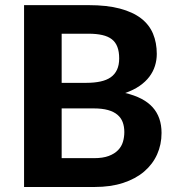

<svg xmlns="http://www.w3.org/2000/svg" viewBox="-20 -746 704 766"><path d="M354.5 -115Q390.5 -115 413.8 -123.8Q437 -132.5 451 -147Q465 -161.5 470.5 -180.2Q476 -199 476 -219Q476 -241 469.5 -258.5Q463 -276 448.5 -288.2Q434 -300.5 410.8 -307Q387.5 -313.5 353.5 -313.5H226V-115ZM226 -611.5V-415.5H324.5Q356 -415.5 380.5 -420.8Q405 -426 421.5 -437.5Q438 -449 446.8 -467.8Q455.5 -486.5 455.5 -513Q455.5 -540 448.2 -559Q441 -578 426 -589.5Q411 -601 388 -606.2Q365 -611.5 333.5 -611.5ZM333.5 -725.5Q406.5 -725.5 458.2 -711.8Q510 -698 542.8 -672.8Q575.5 -647.5 590.5 -611.5Q605.5 -575.5 605.5 -531Q605.5 -506 598.2 -483Q591 -460 575.8 -439.8Q560.5 -419.5 536.5 -403Q512.5 -386.5 479.5 -375Q553.5 -357.5 589 -318Q624.5 -278.5 624.5 -215.5Q624.5 -169.5 606.8 -130Q589 -90.5 555 -61.5Q521 -32.5 471.2 -16.2Q421.5 0 357 0H76V-725.5Z"/></svg>

Font: Lato 2
Style: Regular
Weight: 800
Designer: Lukasz Dziedzic with Adam Twardoch and Botio Nikoltchev
Foundry: tyPoland Lukasz Dziedzic
Version: Version 2.015; 2015-08-06; http://www.latofonts.com/